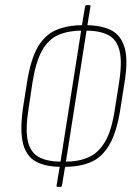

<svg xmlns="http://www.w3.org/2000/svg" viewBox="-20 -715 524 747"><path d="M218 -66Q158 -66 120.5 -86Q83 -106 70 -155Q57 -204 69 -292L85 -394Q99 -483 126.5 -531Q154 -579 198 -598Q242 -617 302 -617H313Q374 -617 412.5 -597.5Q451 -578 465 -529Q479 -480 464 -391L448 -289Q434 -201 406 -152.5Q378 -104 335 -85Q292 -66 231 -66ZM220 -86H232Q287 -86 325.5 -103.5Q364 -121 389.5 -165Q415 -209 427 -291L443 -392Q456 -474 445 -518Q434 -562 400.5 -579Q367 -596 313 -596H300Q246 -596 207 -579Q168 -562 143.5 -518Q119 -474 106 -392L91 -291Q78 -209 88.5 -165Q99 -121 132 -103.5Q165 -86 220 -86ZM205 12Q199 12 200 7L213 -70L214 -77L297 -604L298 -612L311 -690Q312 -695 317 -695H328Q333 -695 332 -690L319 -611L318 -604L235 -77L234 -70L221 7Q220 12 216 12Z"/></svg>

Font: Sofia Sans Extra Condensed Thin
Style: Italic
Weight: 250
Italic angle: -9°
Version: Version 4.100